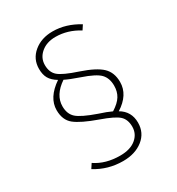

<svg xmlns="http://www.w3.org/2000/svg" viewBox="-176 -784 885 961"><g transform="rotate(-30 266.0 -303.5)"><path d="M128 -323Q128 -279 154.5 -255Q181 -231 264 -202Q308 -188 335 -175Q373 -199 388.5 -224.5Q404 -250 404 -284Q404 -327 380 -352.5Q356 -378 279 -404Q224 -423 199 -436Q128 -388 128 -323ZM360 -161Q415 -129 415 -64Q415 -5 370 30.5Q325 66 255 66Q168 66 96 21L113 -5Q172 35 256 35Q314 35 347 8Q380 -19 380 -61Q380 -102 356 -124.5Q332 -147 255 -174Q165 -206 129 -235Q93 -264 93 -321Q93 -393 175 -449Q145 -467 132.5 -489Q120 -511 120 -544Q120 -601 163.5 -637Q207 -673 272 -673Q349 -673 422 -628L405 -602Q341 -642 271 -642Q220 -642 187.5 -614.5Q155 -587 155 -546Q155 -504 181 -481.5Q207 -459 289 -432Q372 -404 405.5 -372Q439 -340 439 -285Q439 -211 360 -161Z"/></g></svg>

Font: FiraSans
Style: Regular
Weight: 200
Designer: Carrois Corporate & Edenspiekermann AG
Foundry: Carrois Corporate GbR & Edenspiekermann AG
Version: Version 3.106;PS 003.106;hotconv 1.0.70;makeotf.lib2.5.58329